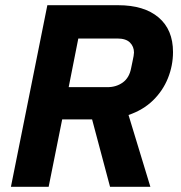

<svg xmlns="http://www.w3.org/2000/svg" viewBox="-20 -718 695 738"><path d="M219 -259 167 0H22L162 -698H434Q534 -698 589.5 -651Q645 -604 645 -518Q645 -466 625.5 -417.5Q606 -369 568 -332Q530 -295 474 -276L558 0H403L334 -259ZM244 -383H393Q427 -383 452 -401Q477 -419 484 -456Q487 -471 489.5 -482.5Q492 -494 493.5 -502.5Q495 -511 495 -516Q495 -539 479.5 -554.5Q464 -570 431 -570H281Z"/></svg>

Font: IBM Plex Sans
Style: Bold Italic
Weight: 700
Italic angle: -11.31°
Designer: Mike Abbink, Paul van der Laan, Pieter van Rosmalen
Foundry: Bold Monday
Version: Version 3.201